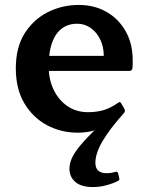

<svg xmlns="http://www.w3.org/2000/svg" viewBox="-20 -526 597 777"><path d="M356 231Q309 231 285 210.5Q261 190 261 156Q261 133 274 107.5Q287 82 318.5 47Q350 12 404 -38L432 -29Q402 -10 367 0.5Q332 11 295 11Q227 11 170 -19.5Q113 -50 78.5 -108Q44 -166 44 -250Q44 -334 79.5 -390.5Q115 -447 173 -476.5Q231 -506 299 -506Q361 -506 410 -478.5Q459 -451 488 -400.5Q517 -350 517 -282Q517 -276 517 -267.5Q517 -259 516 -249Q513 -239 504 -239H164V-300H425L400 -282Q400 -287 400 -291Q400 -295 400 -299Q400 -336 386 -365.5Q372 -395 347.5 -412.5Q323 -430 292 -430Q237 -430 207 -386Q177 -342 177 -258Q177 -205 197 -163Q217 -121 253 -96.5Q289 -72 336 -72Q371 -72 399.5 -80.5Q428 -89 458 -110Q466 -117 471 -107L484 -84Q488 -77 482 -69Q423 -3 394.5 46Q366 95 366 133Q366 154 377.5 164.5Q389 175 412 175Q421 175 430 173.5Q439 172 450 169Q455 168 458 175L463 197Q464 203 458 206Q436 217 409.5 224Q383 231 356 231Z"/></svg>

Font: Hahmlet SemiBold
Style: Regular
Weight: 600
Version: Version 1.002